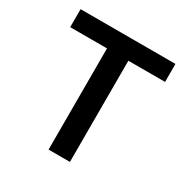

<svg xmlns="http://www.w3.org/2000/svg" viewBox="-165 -872 990 1015"><g transform="rotate(30 330.0 -364.0)"><path d="M40.5 -617.7V-727.5H619.6V-617.7H395.5V0H265.1V-617.7Z"/></g></svg>

Font: Inter-SemiBold
Style: Regular
Weight: 600
Designer: Rasmus Andersson
Foundry: rsms
Version: Version 4.000;git-a52131595